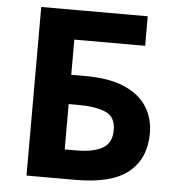

<svg xmlns="http://www.w3.org/2000/svg" viewBox="-52 -762 741 810"><g transform="rotate(5 319.0 -357.0)"><path d="M90 0V-714H541V-589H241V-440H301Q402 -440 466.5 -412Q531 -384 562 -335Q593 -286 593 -223Q593 -117 522.5 -58.5Q452 0 298 0ZM292 -124Q361 -124 400.5 -146Q440 -168 440 -223Q440 -280 397 -298Q354 -316 280 -316H241V-124Z"/></g></svg>

Font: RS Noto Sans
Style: Bold
Weight: 700
Designer: Monotype Design Team
Foundry: Monotype Imaging Inc.
Version: Version 3.10